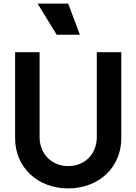

<svg xmlns="http://www.w3.org/2000/svg" viewBox="-20 -1035 758 1067"><path d="M424 -842 359 -1015H189L295 -842ZM359 12C530 12 654 -106 654 -266V-745H518V-273C518 -180 452 -112 359 -112C267 -112 200 -180 200 -273V-745H64V-266C64 -106 188 12 359 12Z"/></svg>

Font: Plus Jakarta Sans
Style: Bold
Weight: 700
Designer: Gumpita Rahayu
Foundry: Tokotype
Version: Version 2.071;gftools[0.9.30]